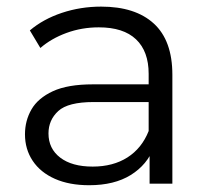

<svg xmlns="http://www.w3.org/2000/svg" viewBox="-20 -550 630 575"><path d="M428 0V-115.6L425.2 -135.5V-328.9Q425.2 -396.3 387.4 -432.2Q349.7 -468.1 275.9 -468.1Q224.7 -468.1 179 -451.3Q133.2 -434.4 100.9 -406.3L69.4 -458.9Q109.2 -492.7 165.3 -511.5Q221.4 -530.2 282.8 -530.2Q385.3 -530.2 440.7 -479.4Q496.2 -428.6 496.2 -326V0ZM246.9 4.7Q187.7 4.7 144.5 -14.4Q101.2 -33.6 78 -68.3Q54.8 -103 54.8 -147.7Q54.8 -188.6 74.3 -222.4Q93.8 -256.2 138.3 -276.8Q182.8 -297.4 258.1 -297.4H439V-244.4H260.5Q183.8 -244.4 154.5 -217.5Q125.2 -190.5 125.2 -150.4Q125.2 -104.8 160.3 -78Q195.4 -51.1 257.6 -51.1Q318.5 -51.1 361.6 -78.5Q404.7 -106 425.2 -157.6L440.8 -108.9Q421 -56.6 371.6 -25.9Q322.2 4.7 246.9 4.7Z"/></svg>

Font: Montserrat Thin
Style: Regular
Weight: 100
Designer: Julieta Ulanovsky
Foundry: Julieta Ulanovsky
Version: Version 9.000